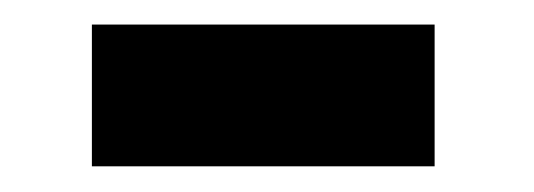

<svg xmlns="http://www.w3.org/2000/svg" viewBox="-20 -381 428 154"><path d="M328.6 -247.6H53.7V-361.3H328.6Z"/></svg>

Font: Shabnam FD
Style: Bold
Weight: 700
Foundry: DejaVu fonts team - Redesigned by Saber Rastikerdar - Based on Vazir font
Version: Version 5.00;October 20, 2019;FontCreator 12.0.0.2547 64-bit